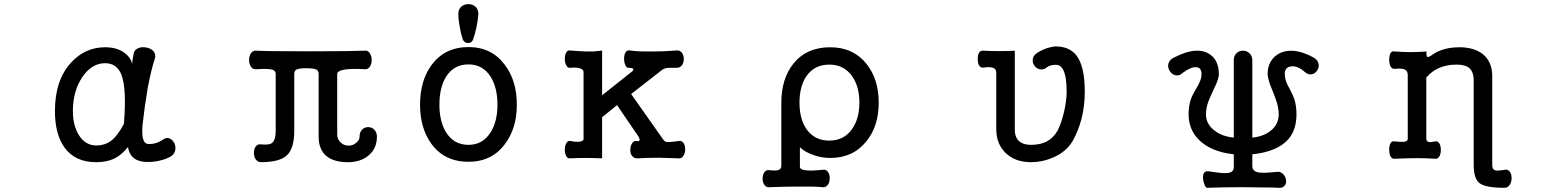

<svg xmlns="http://www.w3.org/2000/svg" viewBox="-20 -768 7540 930"><path d="M730.5 -485.4Q736.3 -505.9 722.7 -520.5Q710 -534.2 687.5 -538.1Q665 -542 648.4 -534.2Q628.9 -525.4 627 -505.9L621.1 -471.7L620.1 -458Q613.3 -490.2 582 -512.7Q545.9 -539.1 489.3 -539.1Q392.6 -539.1 325.2 -465.8Q246.1 -380.9 246.1 -230.5Q246.1 -117.2 293 -52.7Q343.8 17.6 446.3 17.6Q492.2 17.6 527.3 2.9Q567.4 -14.6 599.6 -55.7Q606.4 -18.6 629.9 -1Q653.3 16.6 695.3 16.6Q727.5 16.6 753.9 9.8Q785.2 2.9 809.6 -11.7Q825.2 -22.5 829.1 -42Q832 -58.6 824.2 -75.2Q815.4 -91.8 800.8 -97.7Q785.2 -103.5 769.5 -91.8Q750 -79.1 732.4 -74.2Q719.7 -70.3 701.2 -70.3Q680.7 -70.3 673.8 -92.8Q667 -112.3 669.9 -158.2Q680.7 -255.9 695.3 -340.8Q712.9 -433.6 730.5 -485.4ZM489.3 -461.9Q543.9 -461.9 566.4 -410.2Q594.7 -342.8 580.1 -168Q550.8 -112.3 520.5 -87.9Q489.3 -63.5 446.3 -63.5Q393.6 -63.5 362.3 -113.3Q333 -160.2 333 -230.5Q333 -325.2 377.9 -393.6Q423.8 -461.9 489.3 -461.9Z M1220.7 -522.5Q1205.1 -524.4 1195.3 -509.8Q1186.5 -496.1 1186.5 -477.5Q1186.5 -458 1195.3 -445.3Q1204.1 -431.6 1220.7 -432.6Q1279.3 -436.5 1298.8 -430.7Q1315.4 -425.8 1315.4 -409.2V-132.8Q1315.4 -87.9 1295.9 -74.2Q1282.2 -65.4 1247.1 -68.4Q1229.5 -72.3 1218.8 -58.6Q1210 -46.9 1210 -27.3Q1210 -8.8 1218.8 3.9Q1229.5 18.6 1247.1 17.6Q1335 16.6 1368.2 -14.6Q1405.3 -46.9 1405.3 -134.8V-409.2Q1405.3 -425.8 1417 -431.6Q1429.7 -437.5 1463.9 -437.5Q1500 -437.5 1512.7 -430.7Q1523.4 -425.8 1523.4 -409.2V-107.4Q1523.4 -43.9 1560.5 -12.7Q1596.7 17.6 1665 17.6Q1726.6 17.6 1764.6 -14.6Q1805.7 -47.9 1805.7 -106.4Q1805.7 -127.9 1792 -140.6Q1780.3 -152.3 1763.7 -152.3Q1746.1 -152.3 1734.4 -140.6Q1721.7 -127.9 1721.7 -106.4Q1721.7 -88.9 1705.1 -76.2Q1689.5 -62.5 1668.9 -62.5Q1646.5 -62.5 1630.9 -77.1Q1613.3 -92.8 1613.3 -116.2V-409.2Q1613.3 -424.8 1647.5 -430.7Q1681.6 -436.5 1748 -432.6Q1762.7 -431.6 1771.5 -445.3Q1780.3 -458 1780.3 -477.5Q1780.3 -496.1 1771.5 -509.8Q1762.7 -524.4 1748 -522.5Q1674.8 -519.5 1480.5 -519.5Q1279.3 -519.5 1220.7 -522.5Z M2296.9 -696.3Q2298.8 -720.7 2283.2 -735.4Q2269.5 -748 2249 -748Q2227.5 -748 2213.9 -735.4Q2198.2 -720.7 2200.2 -696.3Q2200.2 -672.9 2207 -636.7Q2212.9 -601.6 2221.7 -577.1Q2228.5 -559.6 2247.1 -559.6Q2265.6 -559.6 2271.5 -577.1Q2280.3 -600.6 2288.1 -636.7Q2294.9 -671.9 2296.9 -696.3ZM2483.4 -260.7Q2483.4 -377 2425.8 -453.1Q2362.3 -540 2249 -540Q2134.8 -540 2070.3 -453.1Q2014.6 -377 2014.6 -260.7Q2014.6 -146.5 2070.3 -70.3Q2133.8 15.6 2249 15.6Q2362.3 15.6 2425.8 -70.3Q2483.4 -146.5 2483.4 -260.7ZM2389.6 -260.7Q2389.6 -179.7 2356.4 -127Q2318.4 -66.4 2249 -66.4Q2178.7 -66.4 2140.6 -127Q2108.4 -179.7 2108.4 -260.7Q2108.4 -343.8 2140.6 -396.5Q2178.7 -456.1 2249 -456.1Q2318.4 -456.1 2356.4 -396.5Q2389.6 -343.8 2389.6 -260.7Z M2806.6 -418V-94.7Q2806.6 -84 2783.2 -81.1Q2763.7 -80.1 2743.2 -85Q2729.5 -87.9 2722.7 -73.2Q2715.8 -61.5 2715.8 -43Q2715.8 -24.4 2722.7 -11.7Q2729.5 1 2743.2 -1Q2774.4 -2.9 2813.5 -2.9Q2853.5 -2.9 2896.5 -1V-200.2L2968.8 -258.8L3065.4 -117.2Q3078.1 -100.6 3078.1 -90.8Q3077.1 -82 3065.4 -85Q3050.8 -87.9 3042 -74.2Q3033.2 -61.5 3033.2 -43.9Q3032.2 -25.4 3041 -13.7Q3050.8 0 3068.4 -1Q3107.4 -3.9 3173.8 -3.9Q3226.6 -2.9 3268.6 -1Q3282.2 0 3291 -14.6Q3298.8 -27.3 3298.8 -44.9Q3298.8 -63.5 3291 -75.2Q3282.2 -87.9 3268.6 -85L3244.1 -82Q3220.7 -79.1 3211.9 -80.1Q3200.2 -81.1 3193.4 -90.8L3037.1 -312.5L3183.6 -426.8Q3195.3 -436.5 3210 -438.5Q3218.8 -440.4 3236.3 -439.5H3256.8Q3272.5 -438.5 3283.2 -452.1Q3292 -463.9 3292 -482.4Q3292 -500 3283.2 -512.7Q3272.5 -525.4 3256.8 -523.4Q3195.3 -518.6 3139.6 -518.6Q3074.2 -517.6 3031.2 -523.4Q3017.6 -527.3 3009.8 -513.7Q3002.9 -502.9 3002.9 -483.4Q3002.9 -465.8 3008.8 -453.1Q3014.6 -438.5 3025.4 -439.5Q3041 -439.5 3045.9 -435.5Q3050.8 -432.6 3043 -422.9L2896.5 -306.6V-523.4Q2862.3 -517.6 2820.3 -518.6Q2791 -519.5 2743.2 -523.4Q2729.5 -526.4 2722.7 -513.7Q2715.8 -501 2715.8 -482.4Q2715.8 -463.9 2722.7 -452.1Q2729.5 -437.5 2743.2 -439.5Q2767.6 -442.4 2783.2 -438.5Q2806.6 -433.6 2806.6 -418Z M3997.1 -455.1Q4066.4 -455.1 4105.5 -401.4Q4142.6 -351.6 4142.6 -270.5Q4142.6 -191.4 4105.5 -140.6Q4066.4 -86.9 3997.1 -86.9Q3926.8 -86.9 3887.7 -140.6Q3852.5 -190.4 3852.5 -270.5Q3852.5 -351.6 3887.7 -401.4Q3926.8 -455.1 3997.1 -455.1ZM3764.6 34.2Q3764.6 51.8 3750 55.7Q3739.3 59.6 3709 56.6Q3692.4 52.7 3682.6 66.4Q3673.8 78.1 3673.8 96.7Q3673.8 115.2 3682.6 127.9Q3692.4 141.6 3709 138.7Q3775.4 135.7 3852.5 135.7Q3928.7 134.8 3963.9 138.7Q3980.5 140.6 3990.2 127Q3999 114.3 3999 94.7Q3999 76.2 3990.2 64.5Q3980.5 50.8 3963.9 54.7Q3916 59.6 3891.6 57.6Q3854.5 55.7 3854.5 39.1V-54.7Q3879.9 -30.3 3921.9 -16.6Q3960 -2.9 4001 -2.9Q4112.3 -2.9 4176.8 -84Q4236.3 -157.2 4236.3 -270.5Q4236.3 -384.8 4176.8 -459Q4112.3 -539.1 4001 -539.1Q3886.7 -539.1 3822.3 -459Q3764.6 -385.7 3764.6 -270.5Z M4805.7 -415V-142.6Q4805.7 -71.3 4850.6 -27.3Q4896.5 17.6 4974.6 17.6Q5028.3 17.6 5078.1 -3.9Q5144.5 -31.2 5176.8 -86.9Q5204.1 -136.7 5218.8 -193.4Q5234.4 -253.9 5234.4 -325.2Q5234.4 -447.3 5193.4 -500Q5159.2 -543 5093.8 -543Q5079.1 -543 5052.7 -535.2Q5021.5 -524.4 5001 -509.8Q4984.4 -498 4982.4 -480.5Q4980.5 -463.9 4990.2 -450.2Q5000 -436.5 5015.6 -432.6Q5032.2 -428.7 5047.9 -439.5Q5057.6 -448.2 5070.3 -451.2Q5080.1 -454.1 5093.8 -454.1Q5117.2 -454.1 5129.9 -429.7Q5146.5 -397.5 5146.5 -325.2Q5146.5 -279.3 5133.8 -225.6Q5121.1 -170.9 5102.5 -134.8Q5081.1 -98.6 5048.8 -82Q5018.6 -66.4 4973.6 -66.4Q4939.5 -66.4 4919.9 -81.1Q4895.5 -99.6 4895.5 -139.6V-522.5Q4867.2 -520.5 4822.3 -520.5Q4772.5 -520.5 4742.2 -522.5Q4729.5 -524.4 4721.7 -511.7Q4715.8 -500 4715.8 -481.4Q4715.8 -463.9 4721.7 -452.1Q4729.5 -439.5 4742.2 -440.4Q4775.4 -445.3 4790 -439.5Q4805.7 -434.6 4805.7 -415Z M5670.9 -491.2Q5645.5 -481.4 5639.6 -460Q5634.8 -442.4 5645.5 -424.8Q5656.2 -407.2 5673.8 -403.3Q5693.4 -399.4 5710 -416Q5750 -445.3 5775.4 -442.4Q5799.8 -440.4 5799.8 -409.2Q5799.8 -389.6 5791 -371.1Q5787.1 -359.4 5773.4 -337.9Q5755.9 -308.6 5749 -289.1Q5737.3 -256.8 5737.3 -214.8Q5737.3 -140.6 5787.1 -90.8Q5844.7 -33.2 5956.1 -20.5V41Q5956.1 68.4 5922.9 70.3Q5901.4 72.3 5832 61.5Q5817.4 59.6 5810.5 72.3Q5805.7 83 5807.6 100.6Q5809.6 116.2 5815.4 128.9Q5821.3 142.6 5827.1 141.6Q5911.1 138.7 5998 138.7Q6050.8 138.7 6155.3 140.6L6168.9 141.6Q6191.4 144.5 6202.1 131.8Q6211.9 121.1 6209 102.5Q6206.1 85.9 6194.3 74.2Q6180.7 61.5 6164.1 64.5Q6099.6 71.3 6077.1 67.4Q6045.9 62.5 6045.9 36.1V-20.5Q6165 -33.2 6217.8 -90.8Q6259.8 -136.7 6259.8 -214.8Q6259.8 -255.9 6249 -289.1Q6242.2 -308.6 6226.6 -337.9Q6213.9 -360.4 6210 -372.1Q6203.1 -391.6 6203.1 -411.1Q6203.1 -441.4 6232.4 -446.3Q6264.6 -451.2 6300.8 -418.9Q6315.4 -405.3 6334 -408.2Q6349.6 -411.1 6359.4 -425.8Q6370.1 -440.4 6367.2 -457Q6364.3 -475.6 6344.7 -488.3Q6293.9 -516.6 6250 -521.5Q6210 -525.4 6179.7 -510.7Q6151.4 -497.1 6134.8 -469.7Q6120.1 -443.4 6120.1 -411.1Q6120.1 -395.5 6127 -373Q6130.9 -359.4 6143.6 -329.1Q6158.2 -293 6164.1 -273.4Q6173.8 -241.2 6173.8 -214.8Q6173.8 -165 6133.8 -133.8Q6098.6 -106.4 6045.9 -101.6V-475.6Q6045.9 -498 6031.2 -510.7Q6018.6 -522.5 6001 -522.5Q5982.4 -522.5 5969.7 -510.7Q5956.1 -498 5956.1 -475.6V-101.6Q5902.3 -106.4 5865.2 -133.8Q5821.3 -166 5821.3 -214.8Q5821.3 -241.2 5832 -273.4Q5838.9 -292 5855.5 -328.1Q5870.1 -358.4 5875 -371.1Q5883.8 -394.5 5883.8 -409.2Q5883.8 -481.4 5832 -509.8Q5772.5 -543 5670.9 -491.2Z M6798.8 -404.3V-95.7Q6798.8 -84 6781.2 -81.1Q6769.5 -80.1 6735.4 -83Q6722.7 -86.9 6714.8 -73.2Q6709 -61.5 6709 -43Q6709 -23.4 6714.8 -11.7Q6722.7 2.9 6735.4 1Q6803.7 -2 6845.7 -2Q6888.7 -2 6929.7 1Q6943.4 3.9 6952.1 -10.7Q6959 -22.5 6959 -42Q6959 -61.5 6952.1 -73.2Q6943.4 -86.9 6929.7 -83Q6912.1 -78.1 6901.4 -80.1Q6888.7 -83 6888.7 -95.7V-392.6Q6914.1 -421.9 6947.3 -437.5Q6986.3 -455.1 7034.2 -455.1Q7077.1 -455.1 7096.7 -438.5Q7118.2 -419.9 7118.2 -377V30.3Q7118.2 97.7 7146.5 119.1Q7175.8 141.6 7266.6 141.6Q7282.2 142.6 7293 127Q7301.8 113.3 7301.8 94.7Q7301.8 75.2 7293 63.5Q7282.2 49.8 7266.6 54.7Q7232.4 60.5 7220.7 56.6Q7208 51.8 7208 31.2V-399.4Q7208 -469.7 7161.1 -506.8Q7119.1 -539.1 7048.8 -539.1Q6998 -539.1 6959 -524.4Q6934.6 -515.6 6911.1 -498L6909.2 -497.1Q6898.4 -490.2 6894.5 -492.2Q6887.7 -495.1 6889.6 -518.6Q6852.5 -515.6 6813.5 -515.6Q6778.3 -515.6 6735.4 -518.6Q6722.7 -522.5 6714.8 -509.8Q6709 -498 6709 -478.5Q6709 -460 6714.8 -447.3Q6722.7 -433.6 6735.4 -434.6Q6767.6 -437.5 6781.2 -432.6Q6798.8 -426.8 6798.8 -404.3Z"/></svg>

Font: GungsuhChe
Style: Regular
Weight: 400
Monospace: yes
Version: Version 2.21